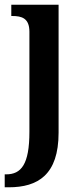

<svg xmlns="http://www.w3.org/2000/svg" viewBox="-28 -556 357 816"><path d="M-8 240H9C133 240 221 187 221 8V-536H20V-488H24C64 -488 97 -479 97 -421V4C97 143 62 185 -2 185H-8Z"/></svg>

Font: Noto Serif Armenian SemiCondensed SemiBold
Style: Regular
Weight: 600
Width: 4
Designer: Monotype Design Team
Foundry: Monotype Imaging Inc.
Version: Version 2.008